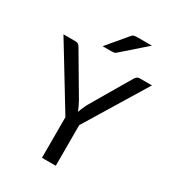

<svg xmlns="http://www.w3.org/2000/svg" viewBox="-217 -1047 1058 1169"><g transform="rotate(30 312.0 -463.0)"><path d="M360.5 -285.5 623 -716.5H537.5C529.2 -716.5 522.3 -714.2 517 -709.5C511.7 -704.8 507.5 -699.7 504.5 -694L341 -415.5C335.3 -403.8 330.2 -392.9 325.5 -382.8C320.8 -372.6 316.7 -362.3 313 -352C309.3 -362.3 305 -372.6 300 -382.8C295 -392.9 289.5 -403.8 283.5 -415.5L119.5 -694C115.8 -700.7 111.5 -706.1 106.5 -710.2C101.5 -714.4 94.7 -716.5 86 -716.5H1L263.5 -285.5V0H360.5ZM502 -926H401.5C390.5 -926 382.1 -925.2 376.2 -923.5C370.4 -921.8 364.7 -917.3 359 -910L243.5 -773H307.5C314.2 -773 319.8 -773.5 324.5 -774.5C329.2 -775.5 334 -778.3 339 -783Z"/></g></svg>

Font: LatoLatin
Style: Regular
Weight: 400
Designer: Lukasz Dziedzic with Adam Twardoch and Botio Nikoltchev
Foundry: tyPoland Lukasz Dziedzic
Version: Version 2.015; 2015-08-06; http://www.latofonts.com/